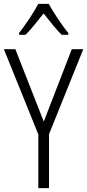

<svg xmlns="http://www.w3.org/2000/svg" viewBox="-20 -967 448 987"><path d="M231 -947H177C154 -903 109 -837 78 -797V-788H111C140 -816 175 -861 204 -898C234 -860 267 -818 297 -788H331V-797C304 -830 255 -901 231 -947ZM205 -342 59 -714H0L177 -276V0H232V-277L408 -714H349Z"/></svg>

Font: Noto Sans Armenian Condensed Light
Style: Regular
Weight: 300
Width: 3
Designer: Monotype Design Team
Foundry: Monotype Imaging Inc.
Version: Version 2.008